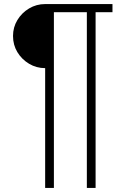

<svg xmlns="http://www.w3.org/2000/svg" viewBox="-20 -720 658 944"><path d="M202 -385Q159 -385 123 -406.5Q87 -428 65.5 -463.5Q44 -499 44 -543Q44 -586 65.5 -621.5Q87 -657 123 -678.5Q159 -700 202 -700H533V-660H450V204H407V-660H245V204H202Z"/></svg>

Font: Haskoy ExtraLight
Style: Regular
Weight: 200
Designer: Ertekin Erdin
Foundry: Ertekin Erdin
Version: Version 2.000; ttfautohint (v1.8.4.7-5d5b)